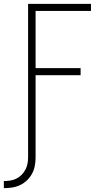

<svg xmlns="http://www.w3.org/2000/svg" viewBox="-42 -755 562 998"><path d="M-22 223V186Q-5 186 11.5 183.5Q28 181 43 173.5Q58 166 70 154Q82 142 90 127Q98 112 101 95.5Q104 79 104 63V-735H431V-698H143V-401H377V-364H143V63Q143 85 139 106.5Q135 128 125 147Q115 166 99 181.5Q83 197 63.5 206.5Q44 216 22 219.5Q0 223 -22 223Z"/></svg>

Font: Iosevka Extralight
Style: Regular
Weight: 200
Monospace: yes
Designer: Belleve Invis
Foundry: Belleve Invis
Version: Version 32.0.1; ttfautohint (v1.8.4)